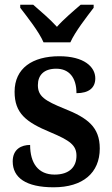

<svg xmlns="http://www.w3.org/2000/svg" viewBox="-20 -786 477 816"><path d="M165 -606H279C299 -651 349 -715 378 -753V-766H323C294 -741 249 -703 222 -672C194 -703 150 -741 121 -766H66V-753C95 -715 146 -651 165 -606ZM208 10C332 10 404 -51 404 -155C404 -246 352 -285 254 -324C170 -358 141 -377 141 -424C141 -467 167 -494 219 -494C273 -494 305 -457 305 -390C358 -390 385 -413 385 -453C385 -502 337 -547 232 -547C118 -547 42 -496 42 -396C42 -305 90 -267 194 -224C277 -189 305 -169 305 -124C305 -77 275 -44 212 -44C142 -44 108 -93 108 -170C72 -170 34 -153 34 -100C34 -31 90 10 208 10Z"/></svg>

Font: Noto Serif Khmer SemiCondensed SemiBold
Style: Regular
Weight: 600
Width: 4
Designer: Danh Hong and the Monotype Design Team
Foundry: Monotype Imaging Inc.
Version: Version 2.004